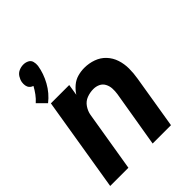

<svg xmlns="http://www.w3.org/2000/svg" viewBox="-219 -896 1014 1014"><g transform="rotate(-45 288.0 -389.0)"><path d="M82 -541Q124 -574 150 -621Q176 -668 184 -718Q186 -734 182 -749Q178 -764 164 -771Q150 -778 134 -778Q117 -778 101 -771Q85 -764 75.5 -749Q66 -734 63 -718Q61 -705 63 -693Q65 -681 72.5 -672.5Q80 -664 92 -660Q81 -640 67.5 -621.5Q54 -603 36 -587ZM5 0H141L197 -339Q201 -363 216 -385Q231 -407 255 -416Q279 -425 304 -425Q324 -425 341 -417Q358 -409 367 -392Q376 -375 377 -355.5Q378 -336 375 -316L322 0H459L508 -298Q514 -333 514 -368Q514 -403 503.5 -435Q493 -467 470.5 -491Q448 -515 416 -526.5Q384 -538 349 -538Q324 -538 299 -531Q274 -524 253.5 -506.5Q233 -489 219 -467L229 -530H92Z"/></g></svg>

Font: Iosevka Sparkle Extrabold
Style: Italic
Weight: 800
Italic angle: -9°
Designer: Belleve Invis
Foundry: Belleve Invis
Version: Version 4.5.0; ttfautohint (v1.8.3)